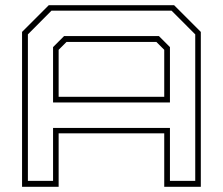

<svg xmlns="http://www.w3.org/2000/svg" viewBox="-20 -720 859 740"><path d="M65 0V-597L168 -700H651L754 -597V0H613V-206H206V0ZM87.5 -23H184.5V-227H635V-23H732.5V-587.5L641 -679H178.5L87.5 -587.5ZM184.5 -325V-538.5L227 -581H592.5L635 -538.5V-325ZM206 -347H613V-528L582.5 -558.5H236.5L206 -528Z"/></svg>

Font: Tourney Expanded ExtraLight
Style: Regular
Weight: 200
Width: 7
Designer: Tyler Finck
Foundry: Etcetera Type Co
Version: Version 1.010; ttfautohint (v1.8.3)